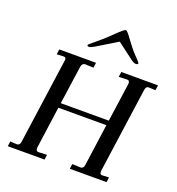

<svg xmlns="http://www.w3.org/2000/svg" viewBox="-146 -939 971 1056"><g transform="rotate(20 340.0 -411.0)"><path d="M61 -27Q78 -27 81 -49L151 -548L152 -554Q152 -570 137 -569L98 -567L102 -597H317L313 -567L264 -569Q256 -569 250.5 -563.5Q245 -558 243 -548L211 -322H492L524 -548V-553Q524 -569 510 -569L461 -567L465 -597H680L676 -567L636 -569Q620 -569 617 -548L547 -49V-42Q547 -27 560 -27L600 -29L596 0H381L385 -29L434 -27Q451 -27 454 -49L488 -294H207L173 -49V-44Q173 -27 188 -27L237 -29L233 0H18L22 -29ZM240 -673Q240 -677 267 -698Q310 -734 326 -749L376 -797Q403 -822 410 -822Q418 -822 436 -797L472 -749Q491 -724 521 -694Q537 -678 537 -674Q537 -666 524 -666Q514 -666 497 -678L400 -751L280 -678Q258 -666 251 -666Q240 -666 240 -673Z"/></g></svg>

Font: Unna
Style: Italic
Weight: 400
Italic angle: -8.05°
Designer: Jorge de Buen Unna
Foundry: Omnibus-Type
Version: Version 2.008